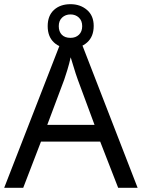

<svg xmlns="http://www.w3.org/2000/svg" viewBox="-20 -898 679 918"><path d="M545 0 459 -221H176L91 0H0L279 -717H360L638 0ZM352 -517Q349 -525 342 -546Q335 -567 328.5 -589.5Q322 -612 318 -624Q311 -593 302 -563.5Q293 -534 287 -517L206 -301H432ZM317 -667Q268 -667 238 -695Q208 -723 208 -773Q208 -823 238 -850.5Q268 -878 317 -878Q364 -878 396 -850.5Q428 -823 428 -774Q428 -723 396.5 -695Q365 -667 317 -667ZM317 -717Q342 -717 357.5 -732Q373 -747 373 -773Q373 -799 357 -814Q341 -829 317 -829Q293 -829 277 -814Q261 -799 261 -773Q261 -747 275.5 -732Q290 -717 317 -717Z"/></svg>

Font: Noto Sans Symbols 2
Style: Regular
Weight: 400
Designer: Monotype Design Team
Foundry: Monotype Imaging Inc.
Version: Version 2.008; ttfautohint (v1.8.4.7-5d5b)